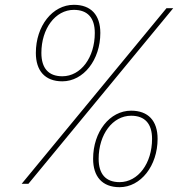

<svg xmlns="http://www.w3.org/2000/svg" viewBox="-20 -764 810 798"><path d="M700 -730H672L70 0H98ZM129 -544C129 -471 166 -426 239 -426C327 -426 397 -515 397 -627C397 -702 358 -744 287 -744C198 -744 129 -656 129 -544ZM152 -544C152 -645 210 -723 287 -723C344 -723 374 -690 374 -627C374 -525 316 -447 239 -447C182 -447 152 -480 152 -544ZM367 -104C367 -31 404 14 477 14C565 14 635 -75 635 -187C635 -262 596 -304 525 -304C436 -304 367 -216 367 -104ZM390 -104C390 -205 448 -283 525 -283C582 -283 612 -250 612 -187C612 -85 554 -7 477 -7C420 -7 390 -40 390 -104Z"/></svg>

Font: Nacelle Thin
Style: Italic
Weight: 100
Italic angle: -12°
Designer: Sora Sagano
Foundry: Sora Sagano
Version: Version 1.000;FEAKit 1.0